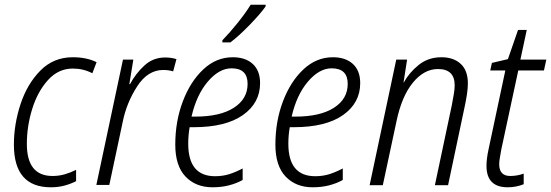

<svg xmlns="http://www.w3.org/2000/svg" viewBox="-20 -785 2339 815"><path d="M303 -16V-64Q279 -52 254.5 -45Q230 -38 203 -38Q94 -38 94 -174Q94 -250 117 -323.5Q140 -397 184 -445.5Q228 -494 289 -494Q334 -494 372 -474L390 -521Q348 -542 289 -542Q207 -542 151 -485Q95 -428 67 -342.5Q39 -257 39 -171Q39 10 196 10Q228 10 255 2.5Q282 -5 303 -16Z M444 0 501 -268Q517 -348 562 -418Q607 -488 673 -488Q696 -488 715 -482L729 -534Q707 -541 681 -541Q630 -541 593 -507Q556 -473 532 -428H529L546 -532H502L389 0Z M958 -605Q994 -632 1039.5 -679Q1085 -726 1107 -757L1108 -765H1044Q1024 -732 990.5 -690Q957 -648 924 -614V-605ZM1010 -21V-70Q982 -55 954 -46Q926 -37 893 -37Q779 -37 779 -175Q779 -211 785 -245H801Q938 -245 1011 -296.5Q1084 -348 1084 -432Q1084 -485 1053 -513.5Q1022 -542 968 -542Q898 -542 843 -490.5Q788 -439 756 -354.5Q724 -270 724 -171Q724 -81 767.5 -35.5Q811 10 882 10Q921 10 953 1.5Q985 -7 1010 -21ZM963 -495Q1031 -495 1031 -429Q1031 -365 972.5 -327.5Q914 -290 809 -290H793Q814 -382 862 -438.5Q910 -495 963 -495Z M1435 -21V-70Q1407 -55 1379 -46Q1351 -37 1318 -37Q1204 -37 1204 -175Q1204 -211 1210 -245H1226Q1363 -245 1436 -296.5Q1509 -348 1509 -432Q1509 -485 1478 -513.5Q1447 -542 1393 -542Q1323 -542 1268 -490.5Q1213 -439 1181 -354.5Q1149 -270 1149 -171Q1149 -81 1192.5 -35.5Q1236 10 1307 10Q1346 10 1378 1.5Q1410 -7 1435 -21ZM1388 -495Q1456 -495 1456 -429Q1456 -365 1397.5 -327.5Q1339 -290 1234 -290H1218Q1239 -382 1287 -438.5Q1335 -495 1388 -495Z M1605 1 1663 -270Q1685 -376 1732.5 -434Q1780 -492 1839 -492Q1910 -492 1910 -423Q1910 -405 1906 -383.5Q1902 -362 1898 -339L1826 1H1882L1953 -335Q1958 -358 1962 -384Q1966 -410 1966 -431Q1966 -486 1935.5 -514Q1905 -542 1854 -542Q1798 -542 1757.5 -509.5Q1717 -477 1694 -435H1693L1708 -532H1662L1549 1Z M2203 -3V-48Q2175 -38 2146 -38Q2099 -38 2099 -88Q2099 -100 2102 -116.5Q2105 -133 2108 -151L2180 -486H2289L2299 -532H2189L2216 -658H2179L2136 -534L2068 -518L2061 -486H2125L2054 -152Q2045 -111 2045 -81Q2045 10 2135 10Q2171 10 2203 -3Z"/></svg>

Font: Noto Sans UI SemiCondensed Light
Style: Italic
Weight: 300
Width: 4
Designer: Monotype Design Team
Foundry: Monotype Imaging Inc.
Version: 1.001